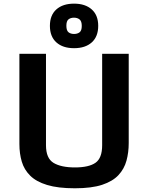

<svg xmlns="http://www.w3.org/2000/svg" viewBox="-20 -1015 809 1048"><path d="M388.7 12.7Q296.4 12.7 237.1 -5.4Q177.7 -23.4 144.8 -56.2Q111.8 -88.9 98.9 -132.8Q85.9 -176.8 85.9 -228.5V-721.2H231V-222.2Q231 -150.9 272.2 -126Q313.5 -101.1 388.7 -101.1Q464.8 -101.1 501.2 -126.5Q537.6 -151.9 537.6 -222.2V-721.2H682.6V-234.4Q682.6 -183.1 670.4 -138.2Q658.2 -93.3 626.7 -59.3Q595.2 -25.4 537.6 -6.3Q480 12.7 388.7 12.7ZM384.3 -752Q322.8 -752 287.6 -783.7Q252.4 -815.4 252.4 -874Q252.4 -932.1 287.6 -963.6Q322.8 -995.1 384.3 -995.1Q445.3 -995.1 480.7 -963.6Q516.1 -932.1 516.1 -874Q516.1 -815.4 481 -783.7Q445.8 -752 384.3 -752ZM384.3 -829.6Q402.3 -829.6 414.3 -838.6Q426.3 -847.7 426.3 -873.5Q426.3 -899.4 414.3 -908.9Q402.3 -918.5 383.8 -918.5Q365.7 -918.5 354 -909.4Q342.3 -900.4 342.3 -874.5Q342.3 -848.1 354 -838.9Q365.7 -829.6 384.3 -829.6Z"/></svg>

Font: Monda
Style: Bold
Weight: 700
Designer: Vernon Adams
Foundry: Vernon Adams
Version: Version 2.100; ttfautohint (v1.8.3)